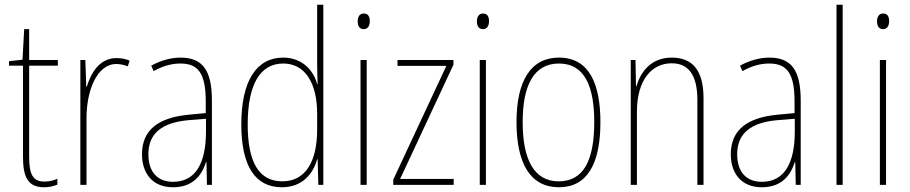

<svg xmlns="http://www.w3.org/2000/svg" viewBox="-20 -780 3837 810"><path d="M167 -14C116 -14 103 -49 103 -119V-503H224V-527H103V-657H82L75 -528L18 -522V-503H77V-120C77 -37 95 10 166 10C190 10 206 5 222 -1V-26C208 -19 188 -14 167 -14Z M471 -535C399 -535 363 -470 346 -414H344L340 -527H319V0H345V-283C345 -394 387 -510 471 -510C490 -510 506 -505 519 -500L527 -524C510 -532 490 -535 471 -535Z M741 -537C700 -537 656 -524 618 -503L628 -480C671 -504 708 -512 741 -512C816 -512 848 -471 848 -351V-303L775 -296C651 -284 579 -234 579 -129C579 -53 620 10 710 10C796 10 832 -43 849 -96H851L853 0H874V-356C874 -486 833 -537 741 -537ZM775 -273 849 -279V-220C848 -98 809 -13 710 -13C644 -13 606 -55 606 -129C606 -219 665 -263 775 -273Z M1169 10C1258 10 1302 -50 1318 -108H1320L1323 0H1344V-760H1318V-511C1318 -483 1319 -456 1320 -425H1318C1304 -481 1256 -537 1175 -537C1062 -537 998 -439 998 -255C998 -82 1055 10 1169 10ZM1171 -15C1069 -15 1025 -101 1025 -255C1025 -425 1078 -512 1175 -512C1267 -512 1318 -430 1318 -300V-234C1318 -100 1270 -15 1171 -15Z M1515 -723C1495 -723 1489 -706 1489 -690C1489 -672 1496 -657 1514 -657C1532 -657 1540 -671 1540 -691C1540 -707 1535 -723 1515 -723ZM1527 -527H1501V0H1527Z M1894 0V-25H1668L1893 -507V-527H1657V-502H1863L1639 -22V0Z M2018 -723C1998 -723 1992 -706 1992 -690C1992 -672 1999 -657 2017 -657C2035 -657 2043 -671 2043 -691C2043 -707 2038 -723 2018 -723ZM2030 -527H2004V0H2030Z M2513 -264C2513 -428 2465 -537 2338 -537C2220 -537 2159 -440 2159 -265C2159 -88 2219 10 2338 10C2456 10 2513 -87 2513 -264ZM2185 -265C2185 -423 2234 -512 2338 -512C2448 -512 2487 -413 2487 -265C2487 -102 2441 -15 2337 -15C2233 -15 2185 -107 2185 -265Z M2814 -537C2725 -537 2682 -475 2665 -416H2663L2661 -527H2641V0H2667V-308C2667 -445 2731 -513 2814 -513C2881 -513 2922 -468 2922 -359V0H2948V-366C2948 -485 2900 -537 2814 -537Z M3225 -537C3184 -537 3140 -524 3102 -503L3112 -480C3155 -504 3192 -512 3225 -512C3300 -512 3332 -471 3332 -351V-303L3259 -296C3135 -284 3063 -234 3063 -129C3063 -53 3104 10 3194 10C3280 10 3316 -43 3333 -96H3335L3337 0H3358V-356C3358 -486 3317 -537 3225 -537ZM3259 -273 3333 -279V-220C3332 -98 3293 -13 3194 -13C3128 -13 3090 -55 3090 -129C3090 -219 3149 -263 3259 -273Z M3535 0V-760H3509V0Z M3706 -723C3686 -723 3680 -706 3680 -690C3680 -672 3687 -657 3705 -657C3723 -657 3731 -671 3731 -691C3731 -707 3726 -723 3706 -723ZM3718 -527H3692V0H3718Z"/></svg>

Font: Noto Sans Ethiopic Condensed Thin
Style: Regular
Weight: 100
Width: 3
Designer: Monotype Design Team
Foundry: Monotype Imaging Inc.
Version: Version 2.102